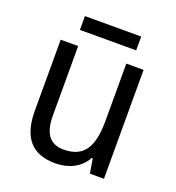

<svg xmlns="http://www.w3.org/2000/svg" viewBox="-126 -778 812 888"><g transform="rotate(20 279.5 -333.5)"><path d="M418 -677H141V-609H418ZM481 -536H396V-255C396 -129 361 -63 259 -63C191 -63 159 -106 159 -195V-536H73V-186C73 -56 128 10 245 10C307 10 365 -16 395 -71H400L412 0H481Z"/></g></svg>

Font: Noto Sans Georgian SemiCondensed
Style: Regular
Weight: 400
Width: 4
Designer: Monotype Design Team, Akaki Razmadze
Foundry: Google LLC
Version: Version 2.005